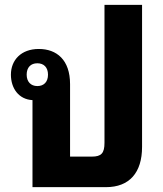

<svg xmlns="http://www.w3.org/2000/svg" viewBox="-20 -772 673 792"><path d="M566 -752H411V-183C411 -140 398 -126 359 -126H269V-425C269 -525 214 -570 140 -570C67 -570 25 -524 25 -464C25 -408 57 -362 114 -359V0H417C514 0 566 -60 566 -166ZM134 -417C107 -417 90 -435 90 -464C90 -494 107 -511 134 -511C161 -511 178 -494 178 -464C178 -434 161 -417 134 -417Z"/></svg>

Font: Noto Sans Thai Looped SemiCondensed ExtraBold
Style: Regular
Weight: 800
Width: 4
Designer: Sasikarn Vongin, Ben Mitchell
Foundry: The Fontpad Ltd
Version: Version 1.001